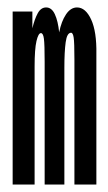

<svg xmlns="http://www.w3.org/2000/svg" viewBox="-20 -496 290 516"><path d="M14 0V-465H67V-420Q73 -445 81.5 -460.5Q90 -476 104 -476Q119 -476 127.5 -457.5Q136 -439 139 -409Q145 -439 157.5 -457.5Q170 -476 187 -476Q210 -476 225 -443.5Q240 -411 239 -351V0H180V-336Q180 -382 178 -395Q176 -408 171 -408Q160 -408 156.5 -382.5Q153 -357 153 -314V0H100V-330Q100 -377 98 -392Q96 -407 90 -407Q83 -407 78 -385.5Q73 -364 73 -317V0Z"/></svg>

Font: Inconsolata UltraCondensed Bold
Style: Regular
Weight: 700
Width: 1
Monospace: yes
Designer: Raph Levien, Cyreal, Brenton Simpson
Foundry: Raph Levien, Cyreal, Google
Version: Version 3.001; ttfautohint (v1.8.2.53-6de2)